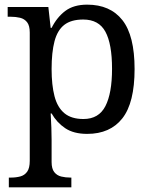

<svg xmlns="http://www.w3.org/2000/svg" viewBox="-20 -566 654 826"><path d="M18 240V198H26Q49 198 67.5 193Q86 188 97 172.5Q108 157 108 126V-426Q108 -456 96.5 -470.5Q85 -485 66.5 -489.5Q48 -494 26 -494H13V-536H188L198 -446H202Q225 -492 261 -519Q297 -546 355 -546Q454 -546 506.5 -479.5Q559 -413 559 -269Q559 -124 506.5 -57Q454 10 355 10Q297 10 260.5 -14.5Q224 -39 202 -78H198Q200 -49 201 -16.5Q202 16 202 35V131Q202 160 213.5 174.5Q225 189 243.5 193.5Q262 198 284 198H287V240ZM339 -54Q405 -54 433.5 -109.5Q462 -165 462 -270Q462 -377 433.5 -429.5Q405 -482 338 -482Q286 -482 256.5 -459Q227 -436 214.5 -388.5Q202 -341 202 -269Q202 -200 214.5 -152Q227 -104 257 -79Q287 -54 339 -54Z"/></svg>

Font: Noto Serif Ethiopic
Style: Regular
Weight: 400
Designer: Monotype Design Team
Foundry: Monotype Imaging Inc.
Version: Version 2.102